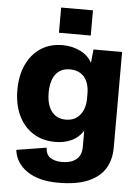

<svg xmlns="http://www.w3.org/2000/svg" viewBox="-63 -845 775 1070"><g transform="rotate(5 324.5 -310.0)"><path d="M303 177Q194 177 129 132.5Q64 88 55 15L222 -12Q225 29 250.5 44.5Q276 60 314 60Q365 60 394 36.5Q423 13 423 -35V-125Q399 -86 358.5 -67Q318 -48 267 -48Q196 -48 143 -81.5Q90 -115 61 -176Q32 -237 32 -319Q32 -400 60.5 -461Q89 -522 140.5 -555.5Q192 -589 262 -589Q316 -589 361.5 -566.5Q407 -544 427 -504L435 -580H595V-45Q595 22 565.5 71.5Q536 121 471.5 149Q407 177 303 177ZM315 -177Q365 -177 394 -212Q423 -247 423 -307V-330Q423 -391 394.5 -424.5Q366 -458 314 -458Q262 -458 234.5 -421.5Q207 -385 207 -318Q207 -252 235 -214.5Q263 -177 315 -177ZM235 -656V-797H413V-656Z"/></g></svg>

Font: BDO Grotesk ExtraBold
Style: Regular
Weight: 800
Designer: Deni Anggara
Foundry: Lokal Container
Version: Version 2.000